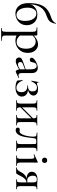

<svg xmlns="http://www.w3.org/2000/svg" viewBox="1210 -1978 1043 3502"><g transform="rotate(90 1731.0 -226.5)"><path d="M223 13Q175 13 132 -11.5Q89 -36 62.5 -89.5Q36 -143 36 -228Q36 -355 63.5 -433Q91 -511 141.5 -555.5Q192 -600 260 -625Q290 -635 316.5 -646Q343 -657 365.5 -675Q388 -693 402 -725Q403 -729 408 -727.5Q413 -726 412 -723Q404 -677 391.5 -649Q379 -621 360 -604Q341 -587 316 -575.5Q291 -564 258 -552Q212 -536 174.5 -510Q137 -484 110 -442Q83 -400 68 -337Q53 -274 53 -182L45 -226Q60 -283 87 -315.5Q114 -348 145 -363Q176 -378 201.5 -382.5Q227 -387 238 -387Q296 -387 334.5 -369.5Q373 -352 396 -323Q419 -294 429 -260.5Q439 -227 439 -195Q439 -130 409 -83.5Q379 -37 330 -12Q281 13 223 13ZM256 -6Q303 -6 332 -44.5Q361 -83 361 -166Q361 -228 343.5 -273.5Q326 -319 295.5 -344Q265 -369 226 -369Q189 -369 165 -345.5Q141 -322 130 -285.5Q119 -249 119 -208Q119 -152 134.5 -106Q150 -60 181 -33Q212 -6 256 -6Z M491 275Q489 275 489 269Q489 263 491 263Q534 263 546.5 250Q559 237 559 194V-305Q559 -348 542.5 -361Q526 -374 481 -374Q478 -374 478 -380Q478 -386 481 -386Q503 -386 526.5 -386Q550 -386 571 -386Q592 -386 607 -386Q619 -386 623 -381Q627 -376 627 -361V194Q627 222 634 237Q641 252 662 257.5Q683 263 723 263Q726 263 726 269Q726 275 723 275Q696 275 663 274Q630 273 593 273Q565 273 538 274Q511 275 491 275ZM726 13Q688 13 659.5 5Q631 -3 594 -25L616 -82Q641 -51 671.5 -30Q702 -9 753 -9Q803 -9 835.5 -53.5Q868 -98 868 -184Q868 -269 830 -312.5Q792 -356 739 -356Q697 -356 665.5 -333Q634 -310 605 -277L595 -286Q646 -345 693 -372Q740 -399 788 -399Q830 -399 865 -377.5Q900 -356 922 -315Q944 -274 944 -215Q944 -153 923 -109.5Q902 -66 869 -39Q836 -12 798.5 0.5Q761 13 726 13Z M1295 6Q1291 8 1286 8Q1271 8 1257.5 -14.5Q1244 -37 1244 -79V-255Q1244 -299 1236.5 -325Q1229 -351 1215.5 -362.5Q1202 -374 1184 -374Q1162 -374 1147 -363Q1132 -352 1124.5 -333.5Q1117 -315 1114 -293Q1112 -274 1102.5 -261.5Q1093 -249 1070 -249Q1052 -249 1042 -258Q1032 -267 1032 -283Q1032 -302 1051 -321.5Q1070 -341 1099 -358Q1128 -375 1159.5 -385Q1191 -395 1218 -395Q1258 -395 1285 -368.5Q1312 -342 1312 -285V-108Q1312 -75 1321 -59Q1330 -43 1350 -43Q1367 -43 1394 -54Q1398 -56 1400.5 -50.5Q1403 -45 1398 -43ZM1094 7Q1062 7 1045 -10Q1028 -27 1028 -53Q1028 -84 1052 -100Q1076 -116 1129 -134L1254 -177L1257 -165L1155 -126Q1131 -117 1121 -106Q1111 -95 1111 -78Q1111 -57 1123 -45Q1135 -33 1154 -33Q1164 -33 1175 -36Q1186 -39 1198 -44L1274 -84L1275 -70L1189 -23Q1160 -8 1137.5 -0.5Q1115 7 1094 7Z M1582 -5Q1623 -5 1642 -30.5Q1661 -56 1661 -97Q1661 -145 1633.5 -175Q1606 -205 1541 -205Q1537 -205 1536 -210.5Q1535 -216 1541 -216Q1600 -216 1623.5 -237Q1647 -258 1647 -295Q1647 -336 1629 -357.5Q1611 -379 1576 -379Q1535 -379 1509 -351Q1483 -323 1463 -278Q1462 -276 1456 -277Q1450 -278 1451 -280L1475 -407Q1476 -410 1482 -408.5Q1488 -407 1487 -405Q1484 -389 1489.5 -384Q1495 -379 1502 -379Q1514 -379 1526.5 -384Q1539 -389 1558 -394Q1577 -399 1607 -399Q1662 -399 1692 -375.5Q1722 -352 1722 -315Q1722 -277 1685 -247Q1648 -217 1586 -208L1588 -216Q1638 -219 1672 -205Q1706 -191 1723.5 -164.5Q1741 -138 1741 -104Q1741 -67 1719.5 -41Q1698 -15 1660.5 -1.5Q1623 12 1577 12Q1542 12 1511 5Q1480 -2 1460 -12Q1453 -16 1451 -19Q1449 -22 1448 -29L1440 -116Q1440 -119 1445 -120Q1450 -121 1451 -117Q1468 -66 1502 -35.5Q1536 -5 1582 -5Z M1903 -44 1888 -59 2160 -331 2175 -316ZM1869 -81V-305Q1869 -349 1858 -361.5Q1847 -374 1809 -374Q1806 -374 1806 -380Q1806 -386 1809 -386Q1828 -386 1853 -385Q1878 -384 1904 -384Q1929 -384 1953.5 -385Q1978 -386 1997 -386Q1999 -386 1999 -380Q1999 -374 1997 -374Q1958 -374 1947.5 -360Q1937 -346 1937 -303V-81Q1937 -38 1947.5 -25Q1958 -12 1997 -12Q1999 -12 1999 -6Q1999 0 1997 0Q1977 0 1953 -1Q1929 -2 1904 -2Q1878 -2 1853 -1Q1828 0 1808 0Q1805 0 1805 -6Q1805 -12 1808 -12Q1847 -12 1858 -25Q1869 -38 1869 -81ZM2138 -81V-305Q2138 -349 2127 -361.5Q2116 -374 2078 -374Q2075 -374 2075 -380Q2075 -386 2078 -386Q2097 -386 2122 -385Q2147 -384 2173 -384Q2198 -384 2222.5 -385Q2247 -386 2266 -386Q2268 -386 2268 -380Q2268 -374 2266 -374Q2227 -374 2216.5 -360Q2206 -346 2206 -303V-81Q2206 -38 2216.5 -25Q2227 -12 2266 -12Q2268 -12 2268 -6Q2268 0 2266 0Q2246 0 2222 -1Q2198 -2 2173 -2Q2147 -2 2121.5 -1Q2096 0 2077 0Q2074 0 2074 -6Q2074 -12 2077 -12Q2116 -12 2127 -25Q2138 -38 2138 -81Z M2354 8Q2307 8 2307 -29Q2307 -48 2318 -57Q2329 -66 2342 -66Q2350 -66 2357.5 -64Q2365 -62 2372 -62Q2398 -62 2416.5 -87.5Q2435 -113 2447.5 -153Q2460 -193 2466 -237.5Q2472 -282 2472 -320Q2472 -354 2457 -364Q2442 -374 2400 -375Q2397 -375 2397 -381Q2397 -387 2400 -387Q2409 -387 2432 -386.5Q2455 -386 2482.5 -386Q2510 -386 2532.5 -386Q2555 -386 2561 -386H2735Q2738 -386 2738 -380Q2738 -374 2735 -374Q2710 -373 2697 -368.5Q2684 -364 2679 -349.5Q2674 -335 2674 -303V-81Q2674 -50 2679 -35.5Q2684 -21 2697 -17Q2710 -13 2735 -12Q2738 -12 2738 -6Q2738 0 2735 0Q2715 0 2691 -1Q2667 -2 2642 -2Q2616 -2 2590.5 -1Q2565 0 2546 0Q2543 0 2543 -6Q2543 -12 2546 -12Q2572 -13 2585 -17Q2598 -21 2602.5 -35.5Q2607 -50 2607 -81V-305Q2607 -336 2605.5 -348.5Q2604 -361 2595 -364Q2586 -367 2565 -367H2556Q2532 -367 2520.5 -362.5Q2509 -358 2505 -345.5Q2501 -333 2498 -306Q2494 -272 2489 -230Q2484 -188 2475 -146Q2466 -104 2451 -69.5Q2436 -35 2412 -13.5Q2388 8 2354 8Z M2816 0Q2813 0 2813 -6Q2813 -12 2816 -12Q2852 -12 2864 -25.5Q2876 -39 2876 -81V-265Q2876 -300 2869 -316Q2862 -332 2844 -332Q2836 -332 2825.5 -329Q2815 -326 2801 -319Q2797 -318 2794.5 -323.5Q2792 -329 2796 -331L2932 -394Q2935 -395 2936 -395Q2939 -395 2942.5 -392Q2946 -389 2946 -385Q2946 -376 2945 -346Q2944 -316 2944 -267V-81Q2944 -39 2955.5 -25.5Q2967 -12 3004 -12Q3007 -12 3007 -6Q3007 0 3004 0Q2986 0 2961.5 -1Q2937 -2 2910 -2Q2883 -2 2859 -1Q2835 0 2816 0ZM2904 -472Q2881 -472 2868 -484.5Q2855 -497 2855 -520Q2855 -542 2868 -554Q2881 -566 2904 -566Q2927 -566 2939 -554Q2951 -542 2951 -520Q2951 -472 2904 -472Z M3430 -12Q3432 -12 3432 -6Q3432 0 3430 0Q3413 0 3390.5 -1Q3368 -2 3343 -2Q3316 -2 3293.5 -1Q3271 0 3251 0Q3249 0 3249 -6Q3249 -12 3251 -12Q3287 -12 3296.5 -25Q3306 -38 3306 -81V-193L3328 -191Q3301 -191 3278.5 -182.5Q3256 -174 3234.5 -150.5Q3213 -127 3189 -81Q3172 -47 3162 -29.5Q3152 -12 3146 -6Q3140 0 3132 0H3035Q3033 0 3033 -6Q3033 -12 3035 -12Q3060 -12 3076.5 -26Q3093 -40 3104 -61Q3115 -82 3126 -101Q3149 -144 3183.5 -168Q3218 -192 3269 -192L3276 -188Q3214 -188 3178 -200.5Q3142 -213 3127 -235Q3112 -257 3112 -285Q3112 -333 3150 -361Q3188 -389 3251 -389Q3268 -389 3296 -386.5Q3324 -384 3343 -384Q3368 -384 3389.5 -385Q3411 -386 3429 -386Q3431 -386 3431 -380Q3431 -374 3429 -374Q3396 -374 3385 -361.5Q3374 -349 3374 -305V-81Q3374 -38 3385.5 -25Q3397 -12 3430 -12ZM3184 -308Q3184 -262 3206 -232Q3228 -202 3273 -202Q3287 -202 3304 -204Q3321 -206 3331 -208L3306 -199V-303Q3306 -349 3295 -363Q3284 -377 3250 -377Q3184 -377 3184 -308Z"/></g></svg>

Font: Cormorant Medium
Style: Regular
Weight: 500
Designer: Christian Thalmann (Catharsis Fonts)
Foundry: Catharsis Fonts
Version: Version 4.000